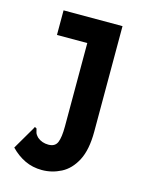

<svg xmlns="http://www.w3.org/2000/svg" viewBox="-101 -536 603 777"><g transform="rotate(15 200.0 -147.5)"><path d="M150 176Q111 176 78.5 160.5Q46 145 19 117L74 23L78 15L86 19Q88 27 90 35Q92 43 103 54Q122 70 149 70Q177 70 186 48.5Q195 27 195 -19V-368H68V-471H315V-29Q315 47 291.5 92Q268 137 230 156.5Q192 176 150 176Z"/></g></svg>

Font: Inconsolata Condensed Black
Style: Regular
Weight: 900
Width: 3
Monospace: yes
Designer: Raph Levien, Cyreal, Brenton Simpson
Foundry: Raph Levien, Cyreal, Google
Version: Version 3.001; ttfautohint (v1.8.2.53-6de2)